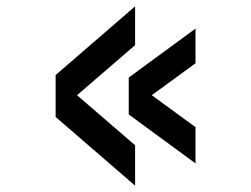

<svg xmlns="http://www.w3.org/2000/svg" viewBox="-20 -636 790 604"><path d="M155 -268V-400L405 -616V-494L187 -306V-367L405 -179V-52ZM385 -276V-392L595 -546V-437L413 -304V-369L595 -236V-122Z"/></svg>

Font: Martian Mono sWd Rg
Style: Regular
Weight: 400
Width: 6
Monospace: yes
Designer: Roman Shamin
Foundry: Evil Martians
Version: Version 1.000